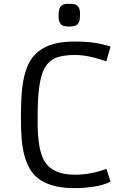

<svg xmlns="http://www.w3.org/2000/svg" viewBox="-20 -974 623 1004"><path d="M376.5 -60.5Q456.1 -60.5 536.6 -91.3L558.1 -23.9Q521 -5.4 468.8 2.2Q416.5 9.8 376.5 9.8H369.6Q195.8 9.8 136.7 -89.8Q100.6 -150.4 92.8 -252.9Q89.4 -302.2 89.4 -360.8Q89.4 -419.4 92.5 -472.4Q95.7 -525.4 105.5 -569.6Q115.2 -613.8 133.8 -648.4Q152.3 -683.1 183.6 -707Q247.1 -756.8 368.2 -756.8Q446.3 -756.8 493.9 -746.8Q541.5 -736.8 558.1 -730.5L536.1 -653.3Q440.9 -686.5 373.3 -686.5Q305.7 -686.5 269.3 -670.2Q232.9 -653.8 212.4 -616.2Q176.8 -551.8 176.8 -370.6V-334.5Q176.8 -185.5 215.3 -126.5Q258.3 -60.5 372.1 -60.5ZM342.8 -835.4Q310.1 -835.4 300.8 -844.7Q286.1 -859.9 286.1 -886.5Q286.1 -913.1 289.3 -924.6Q292.5 -936 299.3 -942.4Q310.5 -954.1 334.7 -954.1Q358.9 -954.1 369.4 -951.7Q379.9 -949.2 386.2 -942.4Q398.4 -930.7 398.4 -904.1Q398.4 -877.4 395.8 -866Q393.1 -854.5 386.2 -847.7Q374.5 -835.4 342.8 -835.4Z"/></svg>

Font: Armata
Style: Regular
Weight: 400
Designer: Viktoriya Grabowska
Foundry: Viktoriya Grabowska
Version: Version 1.003